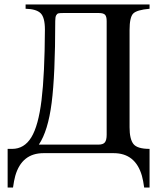

<svg xmlns="http://www.w3.org/2000/svg" viewBox="-20 -682 705 855"><path d="M646 153H622Q618 123 612 101Q583 0 486 0H174Q77 0 48 101Q42 123 38 153H14V-19H34Q88 -19 119.5 -70.5Q151 -122 165 -236.5Q179 -351 180 -550Q180 -605 160.5 -623.5Q141 -642 94 -643V-662H646V-643Q589 -638 573 -621.5Q557 -605 557 -548V-115Q557 -63 574 -41Q591 -19 646 -19ZM455 -82V-588Q455 -609 447.5 -616.5Q440 -624 420 -624H261Q246 -624 240 -622.5Q234 -621 230 -613.5Q226 -606 226 -588Q226 -349 210 -224Q194 -99 153 -38H418Q439 -38 447 -48Q455 -58 455 -82Z"/></svg>

Font: STIX Math
Style: Regular
Weight: 400
Designer: MicroPress Inc., with final additions and corrections provided by Coen Hoffman, Elsevier (retired)
Version: Version 1.1.1